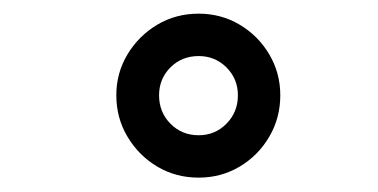

<svg xmlns="http://www.w3.org/2000/svg" viewBox="-20 -780 540 274"><path d="M263.5 -526.5Q231 -526.5 204.5 -542.2Q178 -558 162 -584.8Q146 -611.5 146 -644Q146 -676 162 -702.5Q178 -729 204.5 -744.8Q231 -760.5 263.5 -760.5Q295.5 -760.5 322 -744.8Q348.5 -729 364.2 -702.5Q380 -676 380 -644Q380 -611.5 364.2 -584.8Q348.5 -558 322 -542.2Q295.5 -526.5 263.5 -526.5ZM263.5 -587Q287 -587 303.2 -603.5Q319.5 -620 319.5 -644Q319.5 -667.5 303.2 -683.8Q287 -700 263.5 -700Q239.5 -700 223.2 -683.8Q207 -667.5 207 -644Q207 -620 223.2 -603.5Q239.5 -587 263.5 -587Z"/></svg>

Font: Trispace
Style: Regular
Weight: 400
Designer: Tyler Finck
Foundry: Etcetera Type Company
Version: Version 1.210; ttfautohint (v1.8.3)